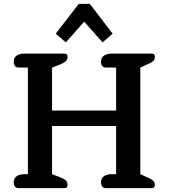

<svg xmlns="http://www.w3.org/2000/svg" viewBox="-20 -972 871 992"><path d="M415 -860 320 -753 268 -798 387 -952H444L562 -798L510 -753ZM76 0Q64 0 57.5 -8Q51 -16 51 -30Q51 -51 66 -61.5Q81 -72 107 -72H124V-623H76Q64 -623 57.5 -631Q51 -639 51 -653Q51 -674 66 -684.5Q81 -695 106 -695H312Q322 -695 325.5 -690.5Q329 -686 329 -678Q329 -665 320 -656Q311 -647 291 -639L249 -623V-401H580V-623H527Q515 -623 508.5 -631Q502 -639 502 -653Q502 -674 517 -684.5Q532 -695 557 -695H764Q780 -695 780 -678Q780 -665 772.5 -657.5Q765 -650 749 -643L705 -623V-72L749 -52Q765 -45 772.5 -37.5Q780 -30 780 -17Q780 0 764 0H527Q515 0 508.5 -8Q502 -16 502 -30Q502 -51 517 -61.5Q532 -72 557 -72H580V-321H249V-72L291 -56Q312 -48 320.5 -39Q329 -30 329 -17Q329 -9 325.5 -4.5Q322 0 312 0Z"/></svg>

Font: Maitree Semibold
Style: Regular
Weight: 600
Designer: CadsonDemak Team
Foundry: CadsonDemak
Version: Version 1.010